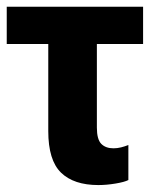

<svg xmlns="http://www.w3.org/2000/svg" viewBox="-20 -535 465 570"><path d="M0 -404.3V-515.1H404.8V-404.3ZM272 14.4Q199 14.4 161.1 -22.5Q123.3 -59.3 123.3 -146V-455.6H267.6V-156.2Q267.6 -121.3 280.6 -108Q293.7 -94.7 316.9 -94.7Q328.1 -94.7 339.4 -97.5Q350.6 -100.3 361.1 -104.5V-0.5Q349.9 5.4 323 9.9Q296.1 14.4 272 14.4Z"/></svg>

Font: RobotoFlex
Style: Regular
Weight: 400
Designer: Berlow after Robertson
Foundry: Google
Version: Version 2.136